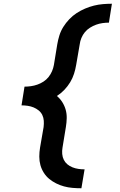

<svg xmlns="http://www.w3.org/2000/svg" viewBox="-20 -853 640 1026"><path d="M415 153Q391 153 367.5 151Q344 149 322 143Q300 137 280 127Q260 117 243 103Q226 89 214 70Q202 51 196 29.5Q190 8 190 -16Q190 -40 194 -64L213 -174Q215 -191 214 -207.5Q213 -224 206 -238.5Q199 -253 186.5 -263Q174 -273 159.5 -279Q145 -285 128.5 -287.5Q112 -290 95 -290L111 -390Q128 -390 145.5 -392.5Q163 -395 180 -401Q197 -407 212.5 -417Q228 -427 239.5 -441.5Q251 -456 258 -472.5Q265 -489 268 -506L286 -616Q290 -640 297.5 -664Q305 -688 318.5 -709.5Q332 -731 350 -750Q368 -769 389.5 -783Q411 -797 434.5 -807Q458 -817 482 -823Q506 -829 530.5 -831Q555 -833 578 -833L562 -732Q545 -732 527.5 -729.5Q510 -727 493.5 -721Q477 -715 461 -705Q445 -695 433.5 -681Q422 -667 415 -650Q408 -633 406 -616L387 -506Q383 -482 375.5 -458.5Q368 -435 355 -413.5Q342 -392 324 -373Q306 -354 284 -340Q301 -326 313 -307Q325 -288 331 -266.5Q337 -245 336.5 -221.5Q336 -198 332 -174L314 -64Q311 -47 312.5 -30Q314 -13 321 1Q328 15 340 25Q352 35 367 41Q382 47 398.5 49.5Q415 52 432 52L415 153Z"/></svg>

Font: Iosevka SS04 Extended Oblique
Style: Bold
Weight: 700
Width: 7
Italic angle: -9°
Monospace: yes
Designer: Belleve Invis
Foundry: Belleve Invis
Version: Version 19.0.0; ttfautohint (v1.8.4)